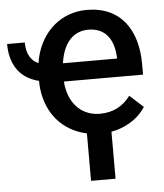

<svg xmlns="http://www.w3.org/2000/svg" viewBox="-75 -585 724 846"><g transform="rotate(-5 286.5 -162.0)"><path d="M422.9 1.5C485.8 -16.1 528.3 -50.8 553.7 -90.3L493.7 -145C461.9 -101.6 417.5 -77.1 358.9 -77.1C282.2 -77.1 231.4 -127.9 216.8 -200.7C214.4 -210.9 212.9 -221.2 212.4 -232.4H562.5V-279.3C562.5 -430.2 490.2 -538.1 339.8 -538.1C231 -538.1 139.6 -466.3 111.8 -344.2C110.4 -337.4 108.9 -330.1 107.9 -322.8C97.2 -327.6 87.9 -334 80.6 -342.3C63.5 -360.4 55.7 -387.2 55.7 -418.9H-22.5C-22.5 -335.9 13.2 -276.4 80.6 -252C87.9 -249 95.7 -246.6 103.5 -245.1C103.5 -221.2 106 -198.2 111.3 -176.3C131.8 -87.9 191.9 -22.5 281.2 1C285.2 2 289.1 2.9 293.5 3.9V213.9H401.9V5.9C409.2 4.4 416 2.9 422.9 1.5ZM216.3 -319.8C229.5 -402.3 272.5 -450.7 339.4 -450.7C421.9 -450.7 450.7 -388.2 454.6 -321.3V-313H215.3Z"/></g></svg>

Font: Bert Sans Medium
Style: Regular
Weight: 500
Designer: Christian Robertson (Google), Cristiano Sobral
Foundry: Google, Cristiano Sobral
Version: Version 3.101